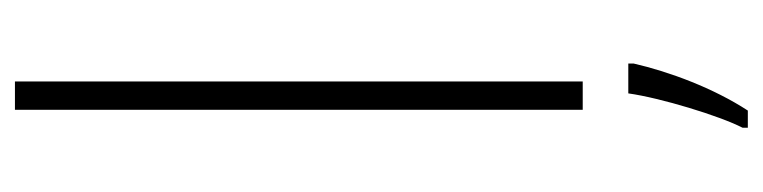

<svg xmlns="http://www.w3.org/2000/svg" viewBox="-402 -398 1021 257"><g transform="rotate(-90 108.5 -269.5)"><path d="M128 0V-760H90V0ZM152 68V61H112C106 104 82 183 66 214V221H89C119 175 141 116 152 68Z"/></g></svg>

Font: Noto Sans Canadian Aboriginal ExtraLight
Style: Regular
Weight: 200
Designer: Monotype Design Team, Typotheque's Kevin King
Foundry: Monotype Imaging Inc.
Version: Version 2.004